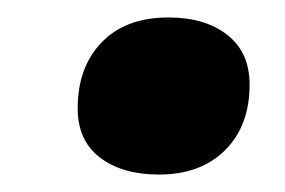

<svg xmlns="http://www.w3.org/2000/svg" viewBox="-20 -464 326 220"><path d="M162 -264Q120 -264 94.5 -283.5Q69 -303 69 -340Q69 -387 96.5 -415.5Q124 -444 173 -444Q215 -444 240.5 -424Q266 -404 266 -367Q266 -320 238 -292Q210 -264 162 -264Z"/></svg>

Font: Kantumruy Pro
Style: Bold Italic
Weight: 700
Italic angle: -13°
Version: Version 1.002